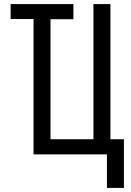

<svg xmlns="http://www.w3.org/2000/svg" viewBox="-20 -755 640 939"><path d="M586 164H503V0H144V-662H32V-735H339V-661H227V-74H437V-735H520V-74H586Z"/></svg>

Font: Zed Mono Extended
Style: Regular
Weight: 400
Width: 7
Monospace: yes
Designer: Belleve Invis
Foundry: Belleve Invis
Version: Version 1.0.0; ttfautohint (v1.8.4)